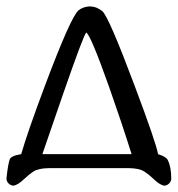

<svg xmlns="http://www.w3.org/2000/svg" viewBox="-52 -528 558 603"><path d="M361.3 -43.9Q329.1 -146 290.5 -255.4Q232.4 -418.9 218.8 -425.8Q210.4 -417.5 148.4 -239.3Q81.1 -44.4 81.1 -43.9ZM474.6 -25.9Q485.8 -3.9 485.8 32.7Q485.8 41.5 479 48.3Q472.7 54.7 463.4 55.2Q449.7 52.2 434.1 37.6Q414.1 18.6 400.4 10.3Q385.3 0.5 352.1 0H102.5Q68.4 0.5 53.7 10.3Q40.5 18.6 20 37.6Q4.4 52.2 -9.3 55.2Q-18.6 54.7 -24.9 48.3Q-31.7 41.5 -31.7 32.7Q-27.3 -9.3 -22 -25.9Q-19 -38.6 14.6 -43.9Q33.7 -110.8 88.9 -258.3Q170.9 -476.6 194.8 -495.6Q208 -506.3 228 -507.8H231.4Q250.5 -507.8 269 -493.2Q288.6 -478 370.1 -260.7Q439 -77.6 444.3 -43.9Q469.2 -36.1 474.6 -25.9Z"/></svg>

Font: inglobal
Style: Regular
Weight: 400
Designer: Andrey Kochetov, Denis Davydov, Evgeny Yurtaev
Foundry: inglobal
Version: Version 1.00 September 25, 2014, initial release